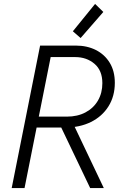

<svg xmlns="http://www.w3.org/2000/svg" viewBox="-20 -950 642 970"><path d="M146 -305.7 155.8 -360.8H317.9Q371.6 -360.8 412.1 -382.3Q452.6 -403.8 474.9 -442.1Q497.1 -480.5 497.1 -529.8Q497.1 -593.8 457.3 -627.7Q417.5 -661.6 359.9 -661.6H213.9L226.6 -719.7H363.3Q419.9 -719.7 464.4 -697.3Q508.8 -674.8 534.4 -632.8Q560.1 -590.8 560.1 -531.7Q560.1 -463.9 528.1 -412.8Q496.1 -361.8 439.5 -333.7Q382.8 -305.7 309.6 -305.7ZM39.1 0 182.6 -719.7H247.6L104 0ZM435.5 0 285.2 -314.5 336.4 -353 504.4 0ZM387.2 -757.8 348.1 -792 460.4 -930.2 502 -889.6Z"/></svg>

Font: Reddit Sans Light
Style: Italic
Weight: 300
Italic angle: -11.25°
Designer: Stephen Hutchings
Version: Version 1.013